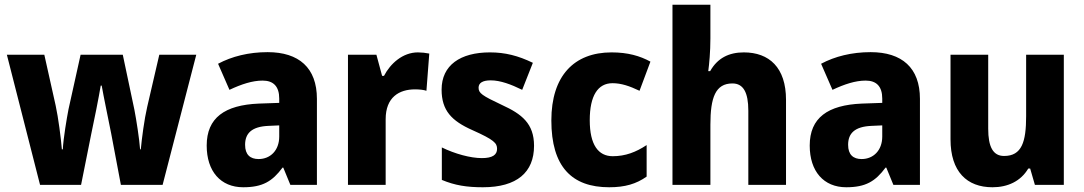

<svg xmlns="http://www.w3.org/2000/svg" viewBox="-20 -831 4575 810"><path d="M449 -268 490 -51H666L808 -600H652L601 -380C589 -329 578 -245 574 -201H571C568 -244 555 -327 547 -368L498 -600H320L269 -370C262 -334 247 -246 245 -201H241C237 -250 226 -334 215 -385L167 -600H9L149 -51H322L365 -266C375 -311 398 -427 405 -470H409C416 -429 440 -314 449 -268Z M1109 -611C1029 -611 958 -593 900 -562L948 -452C999 -476 1045 -491 1088 -491C1133 -491 1158 -467 1158 -415V-397L1072 -394C928 -388 852 -334 852 -217C852 -108 911 -41 1006 -41C1088 -41 1129 -66 1172 -124H1175L1205 -51H1317V-414C1317 -545 1241 -611 1109 -611ZM1113 -300 1158 -302V-255C1158 -196 1120 -160 1071 -160C1036 -160 1014 -178 1014 -220C1014 -268 1041 -297 1113 -300Z M1743 -610C1679 -610 1627 -563 1600 -511H1592L1568 -600H1448V-51H1607V-328C1607 -421 1664 -454 1731 -454C1749 -454 1768 -452 1779 -448L1791 -605C1777 -608 1758 -610 1743 -610Z M2233 -216C2233 -310 2181 -350 2098 -388C2013 -428 1999 -438 1999 -461C1999 -481 2016 -492 2050 -492C2091 -492 2136 -475 2183 -452L2228 -566C2166 -596 2111 -610 2047 -610C1922 -610 1843 -556 1843 -453C1843 -365 1885 -321 1973 -282C2065 -241 2077 -227 2077 -203C2077 -178 2058 -164 2013 -164C1965 -164 1899 -182 1844 -209V-72C1899 -49 1949 -41 2017 -41C2161 -41 2233 -104 2233 -216Z M2550 -41C2617 -41 2664 -55 2708 -86V-219C2663 -189 2618 -172 2565 -172C2504 -172 2468 -220 2468 -324C2468 -427 2502 -480 2564 -480C2601 -480 2636 -468 2678 -448L2724 -571C2680 -595 2629 -610 2560 -610C2401 -610 2306 -510 2306 -323C2306 -128 2392 -41 2550 -41Z M2977 -669V-811H2817V-51H2977V-305C2977 -419 2998 -479 3070 -479C3116 -479 3137 -441 3137 -364V-51H3296V-410C3296 -546 3225 -610 3118 -610C3055 -610 3007 -586 2976 -531H2968C2972 -560 2977 -613 2977 -669Z M3653 -611C3573 -611 3502 -593 3444 -562L3492 -452C3543 -476 3589 -491 3632 -491C3677 -491 3702 -467 3702 -415V-397L3616 -394C3472 -388 3396 -334 3396 -217C3396 -108 3455 -41 3550 -41C3632 -41 3673 -66 3716 -124H3719L3749 -51H3861V-414C3861 -545 3785 -611 3653 -611ZM3657 -300 3702 -302V-255C3702 -196 3664 -160 3615 -160C3580 -160 3558 -178 3558 -220C3558 -268 3585 -297 3657 -300Z M4468 -600H4309V-341C4309 -233 4291 -173 4216 -173C4169 -173 4149 -212 4149 -288V-600H3990V-243C3990 -107 4059 -41 4167 -41C4231 -41 4286 -66 4318 -120H4326L4346 -51H4468Z"/></svg>

Font: Noto Sans Tamil UI SemiCondensed ExtraBold
Style: Regular
Weight: 800
Width: 4
Designer: Jelle Bosma - Monotype Design Team
Foundry: Monotype Imaging Inc.
Version: Version 2.004